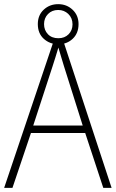

<svg xmlns="http://www.w3.org/2000/svg" viewBox="-20 -904 557 924"><path d="M477 0 390 -264H129L40 0H0L241 -715H282L517 0ZM288 -585Q282 -605 275 -628Q268 -651 261 -675Q254 -652 247 -629Q240 -606 233 -585L140 -300H378ZM261 -691Q220 -691 191 -717Q162 -743 162 -788Q162 -831 190.5 -857.5Q219 -884 260 -884Q301 -884 329.5 -857Q358 -830 358 -788Q358 -744 330 -717.5Q302 -691 261 -691ZM261 -720Q291 -720 310 -739Q329 -758 329 -787Q329 -817 309 -836.5Q289 -856 260 -856Q230 -856 211 -836.5Q192 -817 192 -788Q192 -759 210.5 -739.5Q229 -720 261 -720Z"/></svg>

Font: Noto Sans Khmer SemiCondensed ExtraLight
Style: Regular
Weight: 200
Width: 4
Designer: Danh Hong and the Monotype Design Team
Foundry: Monotype Imaging Inc.
Version: Version 2.004; ttfautohint (v1.8.4.7-5d5b)